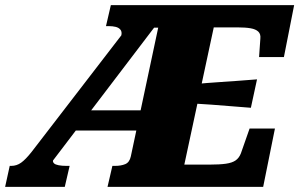

<svg xmlns="http://www.w3.org/2000/svg" viewBox="-65 -730 1169 750"><path d="M-27 -82H-21Q0 -82 17.5 -94.5Q35 -107 58 -136L409 -592Q412 -606 405.5 -614Q399 -622 387 -625Q375 -628 359 -628H349L368 -710H1084L1044 -507H947L952 -579Q954 -597 944 -606.5Q934 -616 914 -619.5Q894 -623 864 -623H770L655 -87H754Q793 -87 817.5 -90.5Q842 -94 855.5 -103.5Q869 -113 876 -131L910 -228H1009L963 0H355L374 -82H384Q408 -82 424.5 -89Q441 -96 446 -119L553 -622H537L142 -103Q141 -97 146 -92Q151 -87 164 -84.5Q177 -82 196 -82H207L188 0H-45ZM241 -299H521L510 -220H203ZM702 -402Q742 -406 781.5 -408.5Q821 -411 860.5 -414Q900 -417 939 -420L915 -309Q877 -312 839 -315Q801 -318 763 -321Q725 -324 686 -326Z"/></svg>

Font: Roboto Serif 20pt ExtraBold
Style: Italic
Weight: 800
Italic angle: -10°
Version: Version 1.007